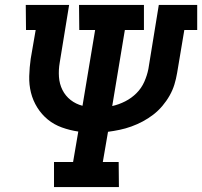

<svg xmlns="http://www.w3.org/2000/svg" viewBox="-20 -755 816 775"><path d="M198 0V-101H275L296 -224Q262 -229 230 -240.5Q198 -252 173 -272.5Q148 -293 130.5 -321Q113 -349 105 -381Q97 -413 98 -448Q99 -483 104 -518L124 -634H85L84 -735H259L221 -502Q216 -473 218 -444.5Q220 -416 232 -392Q244 -368 265 -351.5Q286 -335 313 -328L364 -634H300L299 -735H561V-634H484L433 -327Q460 -333 485.5 -346Q511 -359 531 -379Q551 -399 562.5 -425Q574 -451 579 -477L621 -735H776V-634H724L695 -461Q691 -437 684 -414Q677 -391 664.5 -369Q652 -347 635.5 -327.5Q619 -308 599 -292.5Q579 -277 556.5 -265Q534 -253 510.5 -244.5Q487 -236 463 -231Q439 -226 416 -223L395 -101H459L460 0Z"/></svg>

Font: Iosevka Etoile
Style: Bold Italic
Weight: 700
Italic angle: -9°
Designer: Belleve Invis
Foundry: Belleve Invis
Version: Version 28.1.0; ttfautohint (v1.8.4)